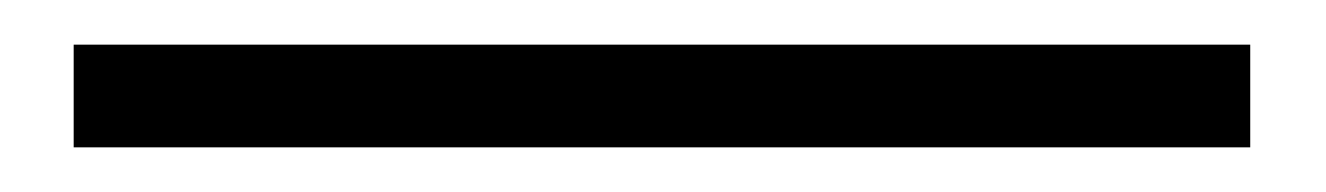

<svg xmlns="http://www.w3.org/2000/svg" viewBox="-20 66 594 86"><path d="M13 132H540V86H13Z"/></svg>

Font: Noto Sans CJK SC Light
Style: Regular
Weight: 300
Designer: Ryoko NISHIZUKA 西塚涼子 (kana, bopomofo & ideographs); Paul D. Hunt (Latin, Greek & Cyrillic); Sandoll Communications 산돌커뮤니
Foundry: Adobe
Version: Version 2.004;hotconv 1.0.118;makeotfexe 2.5.65603